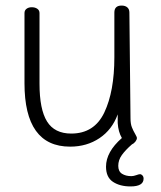

<svg xmlns="http://www.w3.org/2000/svg" viewBox="-20 -528 580 690"><path d="M496 114Q496 142 449 142Q411 142 386 125.5Q361 109 361 71Q361 18 418 -32Q405 -54 403 -86V-117Q383 -62 337.5 -31.5Q292 -1 232 -1Q68 -1 68 -229V-481Q68 -491 75.5 -496.5Q83 -502 94 -502Q106 -502 114 -496.5Q122 -491 122 -481V-227Q122 -135 149 -91.5Q176 -48 236 -48Q319 -48 355 -124Q391 -200 391 -322V-483Q391 -508 417 -508Q430 -508 437.5 -501.5Q445 -495 445 -483L449 -103Q449 -83 454 -70.5Q459 -58 465.5 -47Q472 -36 472 -32Q472 -26 466.5 -19Q461 -12 454 -9Q431 11 418 29Q405 47 405 68Q405 88 418.5 96.5Q432 105 452 105Q460 105 469.5 101.5Q479 98 483 98Q488 98 492 102.5Q496 107 496 114Z"/></svg>

Font: Mali Light
Style: Regular
Weight: 300
Designer: Kitiyaporn Chalermlarp | Katatrad Aksorn Co.,Ltd.
Foundry: Cadson Demak Co.,Ltd.
Version: Version 1.000; ttfautohint (v1.6)